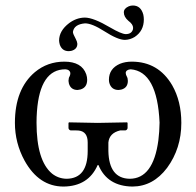

<svg xmlns="http://www.w3.org/2000/svg" viewBox="-20 -666 713 698"><path d="M288.1 -602.1Q319.8 -602.1 380.9 -565.9Q420.9 -542.5 437 -542Q458.5 -542 463.4 -559.6Q463.9 -563 463.9 -564.9Q463.9 -577.6 446.8 -590.3Q430.2 -604.5 430.2 -621.1Q430.2 -635.3 448.2 -643.1Q455.6 -646 462.9 -646Q492.2 -646 501 -612.8Q502.9 -604 502.9 -595.2Q502.9 -553.7 469.7 -531.7Q453.1 -521.5 434.1 -521Q408.2 -521 358.9 -552.7Q314.5 -581.1 289.1 -581.1Q249 -577.6 245.1 -549.8Q245.1 -543 255.9 -523.4Q260.7 -514.2 261.2 -506.8Q261.2 -486.8 238.8 -481Q234.4 -480 230 -480Q205.6 -480 197.3 -503.9Q195.3 -511.2 194.8 -518.1Q194.8 -554.2 231.4 -582Q257.8 -601.6 288.1 -602.1ZM298.8 -147.9Q298.8 -187.5 266.6 -191.4Q261.7 -191.9 255.9 -191.9H236.8Q230 -193.8 229 -200.2V-219.2L231 -221.2Q231.9 -221.2 335 -219.2L441.9 -221.2L443.8 -219.2V-200.2Q442.4 -193.4 436 -191.9H417Q377.4 -182.6 374 -147.9V-117.2Q376 -17.6 451.2 -16.1Q537.1 -16.1 555.7 -155.8Q559.6 -187 560.1 -220.2Q551.8 -406.2 455.1 -414.1Q438 -412.6 437 -400.9Q437.5 -393.6 440.9 -388.2Q444.8 -381.3 444.8 -372.1Q444.8 -346.7 420.9 -340.3Q415.5 -339.4 411.1 -338.9Q384.8 -338.9 377.4 -364.7Q376 -370.6 376 -376Q376 -416.5 416 -434.1Q435.1 -441.9 459 -441.9Q555.7 -441.9 606 -356Q639.2 -297.9 639.2 -219.2Q639.2 -126.5 587.4 -55.7Q536.6 11.7 461.9 12.2Q370.1 11.2 337.9 -65.9H335Q301.3 11.2 210.9 12.2Q121.6 12.2 69.3 -82Q34.2 -146.5 34.2 -219.2Q34.2 -342.3 106.9 -403.8Q152.8 -441.9 213.9 -441.9Q277.3 -441.9 293.5 -396Q296.9 -385.7 296.9 -376Q296.9 -348.1 272.9 -340.8Q267.1 -339.4 262.2 -338.9Q237.3 -338.9 230.5 -362.3Q229.5 -367.7 229 -372.1Q229.5 -383.8 232.9 -388.2Q235.8 -393.6 235.8 -400.9Q233.4 -413.1 217.8 -414.1Q125.5 -414.1 114.3 -260.7Q112.8 -240.7 112.8 -220.2Q112.8 -81.5 169.4 -34.7Q192.4 -16.6 222.2 -16.1Q298.8 -17.1 298.8 -117.2Z"/></svg>

Font: Linux Biolinum Capitals O
Style: Small Caps
Weight: 400
Designer: Philipp H. Poll
Foundry: Philipp H. Poll
Version: Version 1.0.4